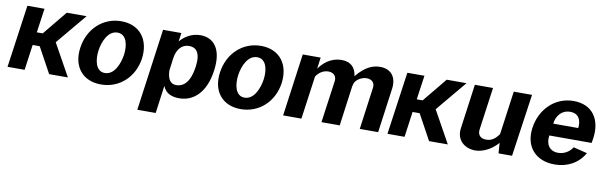

<svg xmlns="http://www.w3.org/2000/svg" viewBox="-47 -990 5058 1604"><g transform="rotate(10 2482.0 -188.0)"><path d="M364 0H523L372 -272L588 -531H420L252 -326H202L231 -531H86L11 0H156L186 -216H246Z M804 10C962 10 1082 -104 1105 -262C1127 -424 1041 -540 882 -540C729 -540 605 -428 582 -262C559 -103 647 10 804 10ZM820 -90C740 -90 725 -188 736 -268C748 -348 789 -441 867 -441C946 -441 963 -348 952 -268C940 -187 899 -90 820 -90Z M1297 165 1329 -71C1355 -2 1419 10 1468 10C1587 10 1690 -76 1716 -269C1742 -454 1666 -540 1553 -540C1473 -540 1414 -495 1382 -457L1392 -530H1237L1141 165ZM1425 -94C1377 -94 1350 -129 1348 -206L1362 -311C1374 -394 1418 -435 1476 -435C1532 -435 1577 -399 1559 -271C1541 -144 1489 -94 1425 -94Z M1989 10C2147 10 2267 -104 2290 -262C2312 -424 2226 -540 2067 -540C1914 -540 1790 -428 1767 -262C1744 -103 1832 10 1989 10ZM2005 -90C1925 -90 1910 -188 1921 -268C1933 -348 1974 -441 2052 -441C2131 -441 2148 -348 2137 -268C2125 -187 2084 -90 2005 -90Z M2504 0 2555 -366C2580 -405 2619 -427 2658 -427C2701 -427 2729 -401 2724 -358L2674 0H2829L2875 -339C2877 -349 2880 -357 2884 -370C2899 -401 2943 -427 2983 -427C3026 -427 3054 -401 3048 -358L2999 0H3155L3207 -379C3220 -480 3168 -540 3078 -540C3023 -540 2956 -521 2879 -426C2871 -492 2834 -541 2751 -541C2694 -541 2621 -518 2561 -434L2574 -530H2422L2349 0Z M3587 0H3746L3595 -272L3811 -531H3643L3475 -326H3425L3454 -531H3309L3234 0H3379L3409 -216H3469Z M3979 10C4036 10 4111 -20 4170 -88L4176 0H4291L4367 -530H4212L4161 -161C4133 -121 4102 -95 4054 -95C4002 -95 3980 -126 3986 -170L4036 -530H3882L3830 -152C3816 -50 3889 9 3979 10Z M4927 -221 4934 -263C4956 -422 4881 -540 4719 -540C4558 -540 4440 -417 4418 -259C4395 -94 4495 10 4652 10C4759 10 4851 -38 4903 -130L4786 -159C4760 -118 4716 -91 4664 -91C4595 -91 4556 -142 4568 -221ZM4583 -324C4591 -389 4632 -446 4706 -446C4777 -446 4804 -394 4795 -324Z"/></g></svg>

Font: Cheyenne Sans
Style: Bold Italic
Weight: 700
Italic angle: -8.13011°
Designer: The Public Sans project authors (U.S. Web Design System), Libre Franklin designed by Pablo Impallari and Rodrigo Fuenzal
Foundry: The Cheyenne Sans Project Authors
Version: Version 2.007